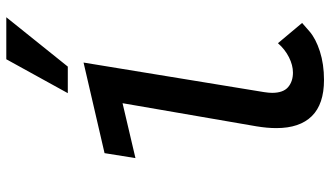

<svg xmlns="http://www.w3.org/2000/svg" viewBox="-250 -838 1099 640"><g transform="rotate(-90 300.0 -518.5)"><path d="M192.5 -147.5Q192.5 -178 198.5 -214L275.5 -660L92.5 -617L109 -720L411 -790L312.5 -188.5Q310 -172 310 -161.5Q310 -124.5 329 -108.2Q348 -92 377.5 -92Q402 -92 428.5 -105.2Q455 -118.5 475.5 -142L543 -61.5Q539.5 -58.5 515.2 -37.2Q491 -16 448.2 -2.2Q405.5 11.5 353 11.5Q272.5 11.5 232.5 -29Q192.5 -69.5 192.5 -147.5ZM309 -842.5 422 -1047.5H562L397.5 -842.5Z"/></g></svg>

Font: JuliaMono SemiBoldItalic
Style: Regular
Weight: 600
Italic angle: -9°
Monospace: yes
Designer: cormullion
Foundry: corm
Version: Version 0.049; ttfautohint (v1.8.4)